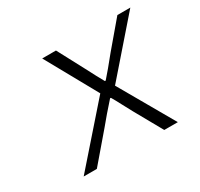

<svg xmlns="http://www.w3.org/2000/svg" viewBox="-115 -653 829 796"><g transform="rotate(-30 300.0 -255.0)"><path d="M74.2 0 306.2 -264.2 169.9 -509.8H235.8L303.2 -382.8Q330.6 -329.6 348.1 -298.8H352.1Q380.9 -331.1 426.8 -388.2L529.8 -509.8H591.8L375 -261.2L524.9 0H460L386.2 -131.8Q378.4 -145.5 361.3 -178.2Q344.2 -210.9 335 -226.1H331.1Q284.2 -173.8 250 -131.8L137.2 0Z"/></g></svg>

Font: Office Code Pro Light Italic
Style: Regular
Weight: 300
Italic angle: -9°
Designer: Nathan Rutzky & Paul D. Hunt
Foundry: Adobe Systems Incorporated
Version: Version 1.004;PS 001.004;hotconv 1.0.70;makeotf.lib2.5.58329